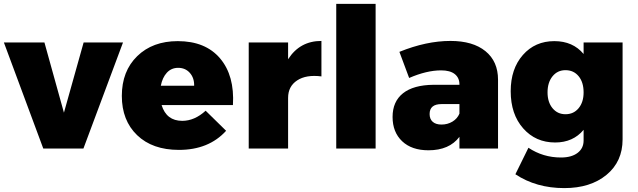

<svg xmlns="http://www.w3.org/2000/svg" viewBox="-28 -762 3272 985"><path d="M-8 -544H200L300 -184L401 -544H603L400 0H194Z M597 -270Q597 -397 676 -474Q755 -551 884 -551Q1026 -551 1101 -462.5Q1176 -374 1167 -223H801Q826 -142 907 -142Q970 -142 1027 -194L1132 -91Q1043 7 890 7Q754 7 675.5 -68.5Q597 -144 597 -270ZM797 -322H968Q969 -362 946 -388Q923 -414 886 -414Q851 -414 828 -389Q805 -364 797 -322Z M1248 0V-544H1450V-458Q1510 -552 1621 -552V-370Q1543 -380 1496.5 -349.5Q1450 -319 1450 -260V0Z M1697 0V-742H1899V0Z M1986 -162Q1986 -241 2039.5 -283.5Q2093 -326 2196 -327H2329V-329Q2329 -363 2305 -382Q2281 -401 2235 -401Q2161 -401 2071 -362L2021 -496Q2159 -552 2283 -552Q2398 -552 2462.5 -499.5Q2527 -447 2527 -353V0H2329V-60Q2277 9 2170 9Q2084 9 2035 -37.5Q1986 -84 1986 -162ZM2176 -177Q2176 -151 2192 -137Q2208 -123 2237 -123Q2268 -123 2293 -138Q2318 -153 2329 -179V-228H2237Q2176 -228 2176 -177Z M2592 -294Q2592 -409 2654.5 -480Q2717 -551 2816 -551Q2911 -551 2966 -485V-544H3166V-47Q3166 67 3083.5 135Q3001 203 2867 203Q2723 203 2616 132L2683 -4Q2758 46 2850 46Q2904 46 2935 22.5Q2966 -1 2966 -41V-96Q2912 -31 2820 -31Q2720 -31 2656 -103.5Q2592 -176 2592 -294ZM2781 -288Q2781 -238 2806.5 -207Q2832 -176 2873 -176Q2915 -176 2940.5 -207Q2966 -238 2966 -288Q2966 -340 2940.5 -371Q2915 -402 2873 -402Q2832 -402 2806.5 -370.5Q2781 -339 2781 -288Z"/></svg>

Font: Trueno
Style: ExBd
Weight: 800
Designer: Julieta Ulanovsky
Foundry: Julieta Ulanovsky
Version: Version 3.001b